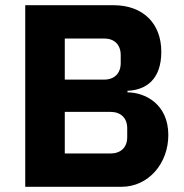

<svg xmlns="http://www.w3.org/2000/svg" viewBox="-20 -718 707 738"><path d="M77 0H447C550 0 627 -89 627 -199C627 -319 536 -363 470 -363V-369C541 -372 600 -412 600 -519C600 -627 531 -698 416 -698H77ZM229 -288H404C444 -288 469 -265 469 -225V-191C469 -151 444 -128 404 -128H229ZM229 -570H380C420 -570 444 -546 444 -506V-476C444 -436 420 -412 380 -412H229Z"/></svg>

Font: IBM Plex Thai Looped
Style: Bold
Weight: 700
Designer: Mike Abbink, Paul van der Laan, Pieter van Rosmalen, Ben Mitchell, Mark Frömberg
Foundry: Bold Monday
Version: Version 1.0